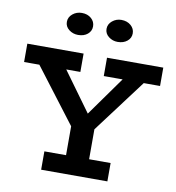

<svg xmlns="http://www.w3.org/2000/svg" viewBox="-96 -996 993 1082"><g transform="rotate(10 400.5 -455.0)"><path d="M366 -231 75 -613H230L416 -357L598 -612H720L434 -231ZM212 0V-105H591V0ZM336 -51V-316H468V-51ZM12 -581V-686H334V-581ZM468 -581V-686H790V-581ZM511 -784Q482 -784 459.5 -801.5Q437 -819 437 -846Q437 -873 459.5 -891.5Q482 -910 511 -910Q544 -910 565.5 -891.5Q587 -873 587 -846Q587 -819 565.5 -801.5Q544 -784 511 -784ZM285 -784Q255 -784 232.5 -801.5Q210 -819 210 -846Q210 -873 232.5 -891.5Q255 -910 285 -910Q318 -910 339 -891.5Q360 -873 360 -846Q360 -819 339 -801.5Q318 -784 285 -784Z"/></g></svg>

Font: BioRhyme ExtraBold
Style: Bold
Weight: 700
Version: Version 1.600;gftools[0.9.33]